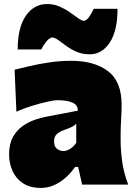

<svg xmlns="http://www.w3.org/2000/svg" viewBox="-20 -902 661 938"><path d="M180.2 16.1Q127 16.1 92.5 -6.6Q58.1 -29.3 41.3 -66.7Q24.4 -104 24.4 -147.5Q24.4 -198.7 43.2 -232.4Q62 -266.1 90.6 -286.1Q119.1 -306.2 149.9 -316.7Q180.7 -327.1 204.1 -331.5L359.9 -361.3Q362.8 -412.6 258.3 -412.6Q245.1 -412.6 211.2 -405Q177.2 -397.5 136 -384.8Q94.7 -372.1 60.1 -356.4L51.3 -561.5Q81.1 -568.8 125 -579.1Q168.9 -589.4 221.2 -597.2Q273.4 -605 327.1 -605Q440.9 -605 507.6 -554.4Q574.2 -503.9 574.2 -390.1Q574.2 -360.4 571.8 -318.8Q569.3 -277.3 569.3 -248V-216.3Q569.3 -168 576.7 -113.8Q584 -59.6 606.4 0H381.3L361.8 -86.4H346.7Q330.1 -61.5 304.7 -37.8Q279.3 -14.2 247.6 1Q215.8 16.1 180.2 16.1ZM290 -164.1Q305.7 -164.1 323 -175Q340.3 -186 352.5 -204.1V-297.4Q344.7 -289.6 333 -283Q321.3 -276.4 293.9 -267.1Q275.9 -261.2 260 -249Q244.1 -236.8 244.1 -210.9Q244.1 -186 258.5 -175Q272.9 -164.1 290 -164.1ZM417.5 -636.7Q382.8 -636.7 355 -648.7Q327.1 -660.6 305.4 -676.5Q283.7 -692.4 266.4 -705.1Q249 -717.8 235.4 -719.2Q220.2 -716.8 205.6 -698.2Q190.9 -679.7 181.6 -660.2H66.4Q66.4 -767.1 106 -824.7Q145.5 -882.3 210.9 -882.3Q242.7 -882.3 270.3 -870.4Q297.9 -858.4 320.6 -842.5Q343.3 -826.7 360.6 -814Q377.9 -801.3 389.6 -799.8Q403.8 -802.2 416.3 -820.3Q428.7 -838.4 438 -858.9H554.2Q554.2 -752 516.4 -694.3Q478.5 -636.7 417.5 -636.7Z"/></svg>

Font: Pinar-FD Black
Style: Regular
Weight: 900
Designer: Amin Abedi
Version: Version 3.000